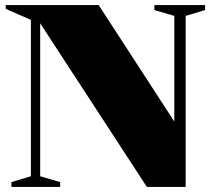

<svg xmlns="http://www.w3.org/2000/svg" viewBox="-20 -735 840 755"><path d="M101.5 -42V-657L2.5 -700V-715H368L665.5 -257V-672.5L587 -695.5V-715H786.5V-695.5L710 -672.5V0H557.5L138 -643.5V-42L216.5 -19V0H25V-19Z"/></svg>

Font: Newsreader Display ExtraBold
Style: Regular
Weight: 800
Designer: Hugues Gentile
Foundry: Production Type
Version: Version 1.001